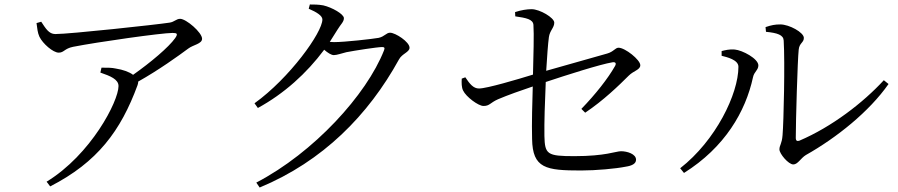

<svg xmlns="http://www.w3.org/2000/svg" viewBox="-20 -791 4010 857"><path d="M428 -467C472 -452 509 -437 509 -407C509 -339 386 -101 188 20L204 41C415 -67 519 -207 594 -411C596 -417 597 -422 597 -427C688 -478 777 -542 820 -574C842 -591 882 -595 882 -618C882 -646 811 -707 784 -707C767 -707 758 -693 737 -690C679 -681 291 -639 227 -639C198 -639 184 -664 164 -694L143 -688C146 -665 148 -644 156 -627C171 -596 217 -556 242 -556C266 -556 267 -574 306 -582C418 -604 702 -644 750 -644C771 -644 775 -640 762 -621C733 -580 652 -512 574 -457C557 -470 529 -480 497 -485C479 -489 462 -489 433 -489Z M1124 24 1139 46C1421 -71 1624 -277 1761 -526C1775 -552 1808 -558 1808 -578C1808 -604 1745 -645 1721 -645C1704 -645 1697 -628 1670 -622C1642 -617 1519 -603 1471 -603L1452 -604L1486 -658C1501 -683 1515 -693 1515 -710C1515 -728 1462 -758 1423 -767C1401 -771 1381 -771 1363 -771L1358 -752C1393 -737 1419 -721 1419 -704C1419 -646 1272 -442 1116 -330L1131 -309C1248 -373 1348 -463 1427 -569C1443 -555 1459 -545 1470 -545C1484 -545 1505 -553 1526 -558C1562 -565 1664 -581 1686 -581C1695 -581 1699 -578 1694 -566C1616 -368 1381 -110 1124 24Z M2057 -446 2041 -440C2040 -421 2040 -401 2047 -387C2060 -359 2115 -318 2138 -318C2166 -318 2167 -332 2203 -348C2245 -366 2310 -389 2358 -405C2356 -339 2353 -240 2355 -171C2357 -39 2417 -30 2574 -30C2640 -30 2728 -38 2773 -47C2800 -51 2819 -60 2819 -78C2819 -104 2779 -116 2752 -116C2729 -116 2683 -94 2544 -94C2422 -94 2412 -102 2410 -184C2409 -243 2412 -337 2416 -425C2506 -455 2659 -504 2714 -513C2728 -515 2732 -508 2725 -496C2694 -441 2638 -370 2575 -305L2592 -288C2673 -342 2744 -411 2786 -453C2809 -476 2838 -479 2838 -500C2838 -524 2770 -578 2741 -578C2726 -578 2719 -560 2690 -552L2418 -475C2422 -540 2426 -596 2430 -625C2434 -655 2454 -667 2454 -690C2454 -712 2389 -750 2353 -750C2332 -750 2306 -746 2279 -737L2280 -718C2329 -711 2359 -705 2361 -680C2364 -640 2361 -540 2359 -458C2291 -437 2153 -396 2118 -396C2093 -396 2077 -416 2057 -446Z M3397 -670 3399 -649C3450 -644 3477 -635 3478 -610C3484 -514 3478 -245 3473 -188C3470 -148 3459 -143 3459 -124C3459 -105 3499 -57 3521 -57C3541 -57 3554 -85 3577 -99C3714 -176 3860 -293 3946 -416L3925 -433C3832 -332 3693 -225 3548 -163C3538 -160 3532 -162 3532 -176C3532 -251 3540 -523 3545 -569C3548 -600 3568 -600 3568 -622C3568 -646 3503 -682 3463 -682C3440 -682 3423 -679 3397 -670ZM3201 -542C3225 -536 3276 -524 3276 -493C3276 -372 3175 -164 3016 -40L3033 -19C3215 -133 3308 -293 3341 -446C3346 -471 3365 -478 3365 -499C3365 -529 3294 -567 3259 -570C3237 -572 3216 -567 3201 -563Z"/></svg>

Font: Harano Aji Mincho
Style: Regular
Weight: 400
Foundry: Masamichi Hosoda
Version: HaranoAjiMincho-Regular version 20230610;ttx 4.39.4